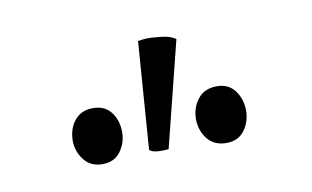

<svg xmlns="http://www.w3.org/2000/svg" viewBox="-35 -814 467 287"><g transform="rotate(-10 198.0 -670.5)"><path d="M203 -589Q197 -588 187.5 -588.5Q178 -589 174 -593L186 -756Q196 -758 206 -757.5Q216 -757 226 -755.5Q236 -754 243 -749ZM102 -584Q84 -584 74 -597Q64 -610 64 -626Q64 -644 74 -656.5Q84 -669 102 -669Q120 -669 129.5 -656.5Q139 -644 139 -626Q139 -610 129.5 -597Q120 -584 102 -584ZM290 -583Q271 -583 261 -596Q251 -609 251 -626Q251 -643 261 -656Q271 -669 290 -669Q308 -669 317.5 -656Q327 -643 327 -626Q327 -609 317.5 -596Q308 -583 290 -583Z"/></g></svg>

Font: Arima Thin Light
Style: Regular
Weight: 300
Version: Version 1.100